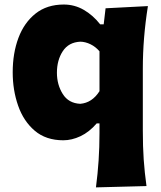

<svg xmlns="http://www.w3.org/2000/svg" viewBox="-20 -604 711 848"><path d="M403.8 223.6Q411.6 163.6 415.5 105Q419.4 46.4 419.4 -16.1V-59.1H407.2Q374 -20.5 335.4 -2.4Q296.9 15.6 259.8 15.6Q183.1 15.6 133.5 -26.6Q84 -68.8 60.1 -137.2Q36.1 -205.6 36.1 -284.7Q36.1 -369.1 61.5 -436.8Q86.9 -504.4 137.2 -544.2Q187.5 -584 261.7 -584Q309.1 -584 349.9 -560.5Q390.6 -537.1 422.4 -496.6H438L446.3 -567.4L633.3 -577.1Q610.8 -436.5 610.8 -300.8V-26.9Q610.8 43.9 614.7 100.8Q618.7 157.7 627 217.8ZM334.5 -145.5Q386.7 -149.9 419.4 -201.2V-377.4Q402.3 -397.5 379.9 -408.4Q357.4 -419.4 335 -419.9Q283.2 -417.5 257.3 -377.9Q231.4 -338.4 231.4 -282.7Q231.4 -230 257.1 -189Q282.7 -147.9 334.5 -145.5Z"/></svg>

Font: Pinar-FD ExtraBold
Style: Regular
Weight: 800
Designer: Amin Abedi
Version: Version 3.000